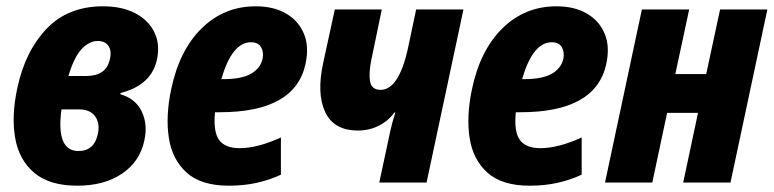

<svg xmlns="http://www.w3.org/2000/svg" viewBox="-20 -579 2454 609"><path d="M225 10Q137 10 88.5 -31Q40 -72 28 -142Q16 -212 35 -300Q60 -417 128 -488Q196 -559 307 -559Q367 -559 409 -537Q451 -515 469.5 -477Q488 -439 478 -391Q461 -309 362 -284V-280Q410 -266 429.5 -225.5Q449 -185 438 -134Q424 -67 367.5 -28.5Q311 10 225 10ZM290 -449Q263 -449 239 -423.5Q215 -398 197 -338H254Q316 -338 328 -389Q335 -416 324.5 -432.5Q314 -449 290 -449ZM229 -100Q280 -100 291 -157Q297 -190 281 -211Q265 -232 231 -232H175Q157 -100 229 -100Z M706 10Q618 10 572 -31.5Q526 -73 515.5 -142Q505 -211 523 -296Q549 -420 620 -489.5Q691 -559 791 -559Q848 -559 887.5 -536Q927 -513 944 -472Q961 -431 949 -376Q916 -223 677 -223H662Q656 -161 675 -135Q694 -109 740 -109Q768 -109 801 -117.5Q834 -126 871 -143V-25Q835 -8 794 1Q753 10 706 10ZM776 -445Q716 -445 682 -328H689Q746 -328 776 -345Q806 -362 813 -393Q817 -414 808 -429.5Q799 -445 776 -445Z M1183 0 1217 -159Q1224 -192 1234 -222H1231Q1211 -195 1181 -180Q1151 -165 1115 -165Q1039 -165 1011.5 -223.5Q984 -282 1005 -379L1042 -549H1191L1158 -390Q1149 -346 1154 -320Q1159 -294 1187 -294Q1245 -294 1274 -426L1300 -549H1450L1333 0Z M1660 10Q1572 10 1526 -31.5Q1480 -73 1469.5 -142Q1459 -211 1477 -296Q1503 -420 1574 -489.5Q1645 -559 1745 -559Q1802 -559 1841.5 -536Q1881 -513 1898 -472Q1915 -431 1903 -376Q1870 -223 1631 -223H1616Q1610 -161 1629 -135Q1648 -109 1694 -109Q1722 -109 1755 -117.5Q1788 -126 1825 -143V-25Q1789 -8 1748 1Q1707 10 1660 10ZM1730 -445Q1670 -445 1636 -328H1643Q1700 -328 1730 -345Q1760 -362 1767 -393Q1771 -414 1762 -429.5Q1753 -445 1730 -445Z M1899 0 2016 -549H2166L2122 -344H2220L2264 -549H2414L2297 0H2147L2194 -221H2096L2049 0Z"/></svg>

Font: Noto Sans Condensed ExtraBold
Style: Italic
Weight: 800
Width: 3
Italic angle: -12°
Designer: Monotype Design Team
Foundry: Monotype Imaging Inc.
Version: Version 2.013; ttfautohint (v1.8.4.7-5d5b)